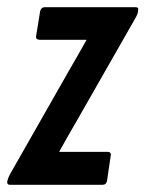

<svg xmlns="http://www.w3.org/2000/svg" viewBox="-32 -511 402 531"><path d="M-5 0Q-13 0 -12 -9L-11 -13Q-9 -20 -5 -28L159 -316Q172 -338 183.5 -358.5Q195 -379 207 -400V-401Q189 -401 176 -401Q163 -401 148 -401H78Q66 -401 68 -412L79 -480Q82 -491 91 -491H343Q352 -491 350 -484V-480Q349 -472 342 -460L181 -178Q169 -157 156.5 -135.5Q144 -114 132 -92V-91Q146 -91 158 -91Q170 -91 184 -91H265Q277 -91 274 -79L264 -11Q262 0 252 0Z"/></svg>

Font: Sofia Sans Extra Condensed
Style: Bold Italic
Weight: 700
Italic angle: -9°
Designer: Botio Nikoltchev, Ani Petrova
Foundry: lettersoup
Version: Version 4.101